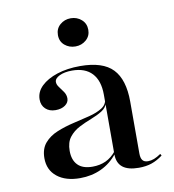

<svg xmlns="http://www.w3.org/2000/svg" viewBox="-74 -687 691 763"><g transform="rotate(-10 271.5 -305.0)"><path d="M338.7 -207.3V-299.2Q338.7 -355.6 310.9 -385.5Q283.1 -415.3 230.6 -415.3Q200 -415.3 179.8 -405.6Q159.7 -396 159.7 -381.5Q159.7 -371 168.1 -360.1Q176.6 -349.2 185.1 -336.7Q193.5 -324.2 193.5 -309.7Q193.5 -293.5 178.6 -282.7Q163.7 -271.8 139.5 -271.8Q114.5 -271.8 99.2 -286.3Q83.9 -300.8 83.9 -324.2Q83.9 -354.8 107.7 -377.8Q131.5 -400.8 172.2 -414.1Q212.9 -427.4 265.3 -427.4Q356.5 -427.4 396.8 -385.1Q437.1 -342.7 437.1 -254V-207.3ZM188.7 11.3Q130.6 11.3 96.4 -16.1Q62.1 -43.5 62.1 -91.1Q62.1 -129 81.9 -152Q101.6 -175 133.1 -187.9Q164.5 -200.8 199.6 -208.9Q234.7 -216.9 266.5 -225Q298.4 -233.1 319 -246.4Q339.5 -259.7 340.3 -282.3L341.1 -266.9Q336.3 -246.8 316.9 -234.7Q297.6 -222.6 272.2 -212.9Q246.8 -203.2 222.6 -190.7Q198.4 -178.2 182.3 -157.7Q166.1 -137.1 166.1 -102.4Q166.1 -65.3 185.9 -45.2Q205.6 -25 245.2 -25Q275 -25 298.8 -35.9Q322.6 -46.8 341.9 -71V-61.3Q313.7 -25 274.6 -6.9Q235.5 11.3 188.7 11.3ZM437.1 -44.4Q437.1 -25.8 444 -16.9Q450.8 -8.1 466.1 -8.1Q478.2 -8.1 490.7 -12.9Q503.2 -17.7 518.5 -28.2L522.6 -21Q500 -4 477.4 3.6Q454.8 11.3 425.8 11.3Q382.3 11.3 360.5 -6Q338.7 -23.4 338.7 -58.9V-207.3H437.1ZM261.3 -507.3Q236.3 -507.3 218.1 -522.6Q200 -537.9 200 -563.7Q200 -589.5 218.1 -605.2Q236.3 -621 261.3 -621Q286.3 -621 304.4 -605.2Q322.6 -589.5 322.6 -563.7Q322.6 -538.7 304.4 -523Q286.3 -507.3 261.3 -507.3Z"/></g></svg>

Font: Playfair 144pt SemiExpanded SemiBold
Style: Regular
Weight: 600
Width: 6
Designer: Claus Eggers Sørensen
Foundry: Claus Eggers Sørensen
Version: Version 2.203